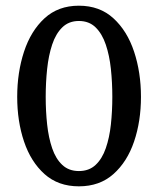

<svg xmlns="http://www.w3.org/2000/svg" viewBox="-20 -655 580 681"><path d="M480 -311.5Q480 -225.1 455.6 -153.1Q431.2 -81.1 382.3 -37.6Q333.5 5.9 259.8 5.9Q186.5 5.9 137.9 -37.6Q89.4 -81.1 65.2 -153.1Q41 -225.1 41 -311.5Q41 -397.9 65.2 -471.7Q89.4 -545.4 137.9 -590.1Q186.5 -634.8 259.8 -634.8Q333.5 -634.8 382.3 -590.1Q431.2 -545.4 455.6 -471.7Q480 -397.9 480 -311.5ZM378.4 -311.5Q378.4 -362.3 373.3 -410.4Q368.2 -458.5 355.2 -496.8Q342.3 -535.2 319.1 -557.9Q295.9 -580.6 259.8 -580.6Q224.1 -580.6 200.9 -557.9Q177.7 -535.2 165 -496.8Q152.3 -458.5 147.2 -410.4Q142.1 -362.3 142.1 -311.5Q142.1 -260.7 147.2 -213.6Q152.3 -166.5 165 -129.2Q177.7 -91.8 200.9 -70.1Q224.1 -48.3 259.8 -48.3Q295.9 -48.3 319.1 -70.1Q342.3 -91.8 355.2 -129.2Q368.2 -166.5 373.3 -213.6Q378.4 -260.7 378.4 -311.5Z"/></svg>

Font: Abyssinica SIL
Style: Regular
Weight: 400
Designer: Victor Gaultney and Lorna Evans
Foundry: SIL International
Version: Version 2.100